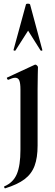

<svg xmlns="http://www.w3.org/2000/svg" viewBox="-20 -750 303 1052"><path d="M188 -382Q188 -370 187 -342Q186 -314 186 -262V48Q186 114 169.5 158.5Q153 203 114.5 232Q76 261 8 282Q6 283 3.5 277.5Q1 272 4 271Q53 250 72.5 203Q92 156 92 71V-260Q92 -293 86 -308.5Q80 -324 63 -324Q56 -324 46.5 -321Q37 -318 26 -313Q22 -312 19 -318Q16 -324 19 -325L170 -395Q172 -396 173 -396Q178 -396 183 -391Q188 -386 188 -382ZM212 -476Q214 -474 209 -472.5Q204 -471 202 -474L134 -582L65 -474Q64 -471 58.5 -472.5Q53 -474 54 -476L122 -725Q123 -730 133 -730Q143 -730 145 -725Z"/></svg>

Font: Cormorant Infant Light
Style: Regular
Weight: 300
Designer: Christian Thalmann (Catharsis Fonts)
Foundry: Catharsis Fonts
Version: Version 4.001